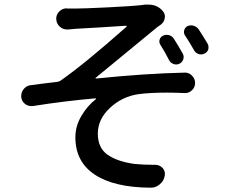

<svg xmlns="http://www.w3.org/2000/svg" viewBox="-20 -787 1040 852"><path d="M691.4 -588.9Q684.6 -599.6 688.5 -611.8Q692.4 -624 704.1 -628.9Q716.8 -634.8 730.5 -630.9Q744.1 -627 752 -614.3Q773.4 -581.1 791 -548.8Q797.9 -536.1 793 -522.9Q788.1 -509.8 775.4 -503.9Q762.7 -498 749 -503.4Q735.4 -508.8 729.5 -521.5Q711.9 -556.6 691.4 -588.9ZM800.8 -629.9Q793.9 -640.6 797.4 -652.8Q800.8 -665 811.5 -670.9Q825.2 -676.8 838.9 -672.9Q852.5 -668.9 861.3 -657.2Q881.8 -626 901.4 -592.8Q905.3 -585.9 905.3 -577.1Q905.3 -572.3 904.3 -567.4Q899.4 -554.7 886.7 -548.8Q874 -543 860.8 -547.4Q847.7 -551.8 840.8 -564.5Q821.3 -599.6 800.8 -629.9ZM283.2 -656.2Q280.3 -656.2 277.3 -656.2Q259.8 -656.2 246.1 -668Q229.5 -682.6 229.5 -704.1Q229.5 -722.7 243.2 -736.3Q256.8 -750 276.4 -750Q277.3 -750 278.3 -749Q293.9 -749 313.5 -749Q349.6 -749 459.5 -754.4Q569.3 -759.8 609.4 -764.6Q616.2 -765.6 623 -766.6Q629.9 -766.6 637.7 -766.6Q677.7 -766.6 701.2 -739.3Q711.9 -727.5 711.9 -712.9Q711.9 -710 710.9 -706.1Q708 -687.5 692.4 -676.8Q677.7 -667 668.9 -659.2Q407.2 -444.3 405.3 -442.4Q403.3 -441.4 403.8 -439.9Q404.3 -438.5 406.2 -438.5Q624 -460.9 799.8 -464.8Q799.8 -464.8 800.8 -464.8Q819.3 -464.8 832 -451.2Q845.7 -437.5 845.7 -418.9Q845.7 -399.4 832 -386.7Q819.3 -374 801.8 -374Q800.8 -374 799.8 -374Q757.8 -376 720.7 -376Q645.5 -376 593.8 -369.1Q521.5 -358.4 467.8 -308.1Q414.1 -257.8 414.1 -194.3Q414.1 -130.9 457 -100.6Q500 -70.3 576.2 -59.6Q617.2 -55.7 660.2 -55.7Q664.1 -55.7 668.9 -55.7Q668.9 -55.7 668.9 -55.7Q688.5 -55.7 702.1 -41Q711.9 -29.3 711.9 -14.6Q711.9 -10.7 710.9 -6.8Q707 16.6 688.5 31.2Q671.9 45.9 649.4 45.9Q648.4 45.9 648.4 45.9Q486.3 44.9 400.4 -12.2Q314.5 -69.3 314.5 -177.7Q314.5 -227.5 341.3 -272.9Q368.2 -318.4 405.3 -346.7Q406.2 -347.7 405.8 -349.1Q405.3 -350.6 403.3 -350.6Q267.6 -338.9 126 -316.4Q122.1 -316.4 118.2 -316.4Q103.5 -316.4 91.8 -325.2Q76.2 -336.9 74.2 -356.4Q74.2 -359.4 74.2 -361.3Q74.2 -377.9 85 -391.6Q97.7 -407.2 117.2 -409.2Q132.8 -411.1 173.8 -416.5Q214.8 -421.9 234.4 -423.8Q242.2 -424.8 248 -428.7Q353.5 -502 541 -668Q543 -668.9 542 -670.9Q541 -672.9 540 -672.9Q516.6 -670.9 425.8 -665.5Q335 -660.2 314.5 -659.2Q298.8 -658.2 283.2 -656.2Z"/></svg>

Font: Gen Jyuu Gothic Medium
Style: Regular
Weight: 500
Designer: [Source Han Sans]
Ryoko NISHIZUKA  (kana & ideographs); Paul D. Hunt (Latin, Greek & Cyrillic); Wenlong ZHANG  (bopomofo
Version: Version 1.002.20150607